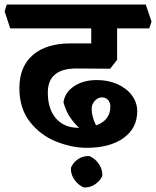

<svg xmlns="http://www.w3.org/2000/svg" viewBox="-50 -661 686 844"><path d="M160.2 -253.9Q160.2 -182.1 196 -140.6Q231.9 -99.1 295.9 -99.1H297.9Q271 -124 254.4 -151.1Q237.8 -178.2 229 -211.9Q235.8 -255.9 276.4 -282.5Q316.9 -309.1 376 -309.1Q425.8 -309.1 466.3 -291Q506.8 -272.9 530 -241.5Q553.2 -210 553.2 -171.9Q553.2 -97.7 493.2 -54.4Q433.1 -11.2 331.1 -11.2Q267.1 -11.2 198.5 -38.1Q129.9 -64.9 82.5 -124Q35.2 -183.1 35.2 -273.9Q35.2 -368.2 95 -419.7Q154.8 -471.2 265.1 -470.2H351.1V-536.1H-4.9L-29.8 -610.8L-20 -641.1H590.8L616.2 -565.9L606 -536.1H464.8V-397.9L434.1 -358.9L285.2 -359.9Q160.2 -359.9 160.2 -253.9ZM372.1 -109.9Q435.1 -131.8 435.1 -192.9Q435.1 -209 425.5 -220.9Q416 -232.9 397.9 -232.9Q380.9 -232.9 366.9 -218Q353 -203.1 353 -182.1Q353 -147.9 372.1 -109.9ZM399.9 108.9Q399.9 115.7 389.9 128.9Q379.9 142.1 362.3 152.6Q344.7 163.1 320.8 163.1Q314 163.1 299.3 152.1Q284.7 141.1 273.2 122.6Q261.7 104 261.7 80.1Q261.7 73.2 271.2 59.6Q280.8 45.9 298.3 35.4Q315.9 24.9 339.8 24.9Q346.7 24.9 361.8 35.9Q377 46.9 388.4 65.9Q399.9 85 399.9 108.9Z"/></svg>

Font: Sura
Style: Bold
Weight: 700
Designer: Carolina Giovagnoli
Foundry: Huerta Tipografica
Version: Version 1.002;PS 001.002;hotconv 1.0.70;makeotf.lib2.5.58329